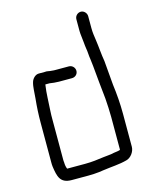

<svg xmlns="http://www.w3.org/2000/svg" viewBox="-113 -811 708 896"><g transform="rotate(-15 241.0 -363.0)"><path d="M245 -505H182C176 -505 170 -505 164 -506C151 -506 142 -511 129 -509H101C83 -509 69 -492 65 -478C58 -455 59 -429 56 -400C52 -360 50 -327 50 -282V-93C50 -86 50 -80 51 -73C58 -24 65 11 121 11H201C217 11 239 10 254 8L275 5C316 -1 355 -2 391 -12C412 -17 432 -42 432 -67V-226C432 -275 428 -324 422 -369C419 -409 415 -448 412 -486C406 -519 404 -557 399 -590C396 -611 393 -628 393 -651V-708C393 -723 380 -737 365 -737C349 -737 336 -724 336 -708V-652C336 -643 337 -634 338 -626C341 -607 342 -581 345 -564C348 -550 348 -527 351 -512L355 -478C360 -424 365 -370 371 -316C373 -285 375 -257 375 -226V-68C375 -64 348 -62 344 -61L329 -58C317 -56 306 -56 292 -54C263 -50 234 -46 201 -46H114C110 -55 108 -66 108 -78C107 -83 107 -88 107 -93V-282C107 -299 107 -313 108 -326C111 -368 111 -411 117 -449C117 -450 117 -451 118 -452H138C149 -450 168 -448 182 -448H245C261 -448 274 -460 274 -476C274 -492 261 -505 245 -505Z"/></g></svg>

Font: Electronic
Style: Regular
Weight: 400
Version: Version 1.011